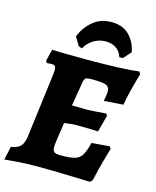

<svg xmlns="http://www.w3.org/2000/svg" viewBox="-134 -969 865 1066"><g transform="rotate(15 298.0 -435.5)"><path d="M293 -93Q347 -93 373 -101Q399 -109 412.5 -131.5Q426 -154 439 -204L542 -212L550 -200Q545 -184 529 -126.5Q513 -69 499 -6L486 7Q457 6 361 3Q265 0 181 0Q123 0 67 4Q11 8 -5 10L12 -67Q51 -73 67.5 -91.5Q84 -110 89 -154L135 -516Q137 -536 137 -541Q137 -557 131.5 -563.5Q126 -570 112 -570Q104 -570 96 -569Q88 -568 85 -568L77 -579L94 -647Q114 -646 171.5 -645Q229 -644 294 -644Q506 -644 592 -656L601 -643Q599 -636 591.5 -610Q584 -584 573 -540Q562 -496 555 -455L444 -447Q445 -453 448.5 -471Q452 -489 452 -501Q452 -520 443.5 -529.5Q435 -539 413.5 -542.5Q392 -546 349 -546Q322 -546 314.5 -541Q307 -536 303 -515L280 -377L365 -376Q384 -376 423 -379Q462 -382 475 -383L483 -372L457 -275Q445 -276 410 -277Q375 -278 336 -278Q303 -278 263 -271L255 -217Q244 -149 244 -130Q244 -107 254 -100Q264 -93 293 -93ZM251 -697 231 -705 202 -754Q225 -809 268 -845Q311 -881 374 -881Q439 -881 476.5 -842.5Q514 -804 524 -748L486 -705L465 -703Q455 -736 430 -752.5Q405 -769 370 -769Q333 -769 301.5 -750Q270 -731 251 -697Z"/></g></svg>

Font: Alegreya SC ExtraBold
Style: Italic
Weight: 800
Italic angle: -7°
Designer: Juan Pablo del Peral
Foundry: Huerta Tipografica
Version: Version 2.007; ttfautohint (v1.6)